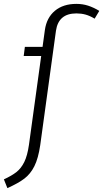

<svg xmlns="http://www.w3.org/2000/svg" viewBox="-72 -764 531 988"><path d="M439 -708 415 -668Q390 -683 368 -689Q346 -695 321 -695Q229 -695 216 -606L135 -17Q125 51 105 91Q85 131 53.5 155Q22 179 -34 204L-52 159Q-11 140 13 121Q37 102 53 69.5Q69 37 77 -19L140 -476H50L56 -523H147L159 -610Q168 -673 210.5 -708.5Q253 -744 321 -744Q353 -744 381 -735Q409 -726 439 -708Z"/></svg>

Font: FiraGO Light
Style: Italic
Weight: 300
Italic angle: -8°
Designer: bBox Type GmbH
Foundry: bBox Type GmbH
Version: Version 1.001